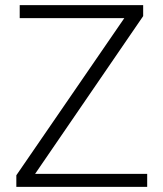

<svg xmlns="http://www.w3.org/2000/svg" viewBox="-20 -731 638 751"><path d="M555.7 0H65.9H43.9V-45.4L466.3 -660.2H57.1V-710.9H513.7H540V-668L117.2 -50.8H555.7Z"/></svg>

Font: Heebo Light
Style: Regular
Weight: 300
Designer: Oded Ezer
Foundry: Meir Sadan
Version: Version 2.001; ttfautohint (v1.5.14-ce02) -l 8 -r 50 -G 200 